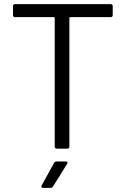

<svg xmlns="http://www.w3.org/2000/svg" viewBox="-20 -720 609 930"><path d="M516 -700Q526 -700 526 -690V-647Q526 -637 516 -637H320Q316 -637 316 -633V-10Q316 0 306 0H255Q245 0 245 -10V-633Q245 -637 241 -637H53Q43 -637 43 -647V-690Q43 -700 53 -700ZM189 190Q183 190 181.5 187.5Q180 185 180 183Q180 181 182 178L242 69Q245 62 254 62H299Q305 62 306 64.5Q307 67 307 68Q307 71 305 74L237 183Q232 190 225 190Z"/></svg>

Font: LinhAnh
Style: Regular
Weight: 400
Designer: Jeremy Tribby
Foundry: Tribby Type
Version: Version 1.408